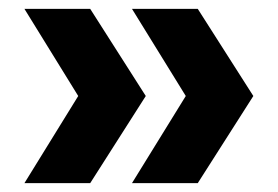

<svg xmlns="http://www.w3.org/2000/svg" viewBox="-20 -481 625 432"><path d="M277 -69 398 -265 277 -461H425L550 -265L425 -69ZM35 -69 156 -265 35 -461H183L308 -265L183 -69Z"/></svg>

Font: Kantumruy Pro
Style: Bold
Weight: 700
Version: Version 1.002